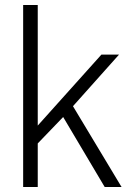

<svg xmlns="http://www.w3.org/2000/svg" viewBox="-20 -743 529 763"><path d="M72 0H130V-173L231 -278L396 0H463L270 -321L453 -526H383L130 -244V-723H72Z"/></svg>

Font: Archivo ExtraLight
Style: Regular
Weight: 200
Designer: Hector Gatti
Foundry: Omnibus-Type
Version: Version 2.001